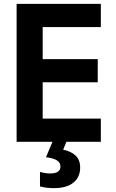

<svg xmlns="http://www.w3.org/2000/svg" viewBox="-20 -734 603 994"><path d="M66 0V-714H502V-594H201V-428H486V-308H201V-120H502V0ZM259 240Q218 240 187 231V156Q215 164 240 164Q293 164 293 128Q293 107 273.5 95.5Q254 84 218 80L253 -3H325L307 41Q347 49 371 71Q395 93 395 134Q395 183 360 211.5Q325 240 259 240Z"/></svg>

Font: Noto Sans Mono SemiCondensed
Style: Bold
Weight: 700
Width: 4
Designer: Monotype Design Team
Foundry: Monotype Imaging Inc.
Version: Version 2.014